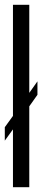

<svg xmlns="http://www.w3.org/2000/svg" viewBox="-28 -780 176 800"><path d="M26 0V-241L-8 -194V-250L26 -297V-760H94V-393L128 -441V-385L94 -337V0Z"/></svg>

Font: Commune Nuit Debout
Style: Regular
Weight: 400
Designer: Sébastien Marchal
Foundry: Sébastien Marchal
Version: Version 1.003;PS 1.3;hotconv 1.0.88;makeotf.lib2.5.647800